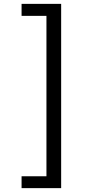

<svg xmlns="http://www.w3.org/2000/svg" viewBox="-20 -848 483 995"><path d="M91.8 65.4Q124 65.4 220.7 65.4Q220.7 -142.6 220.7 -765.6Q188.5 -765.6 91.8 -765.6Q91.8 -781.2 91.8 -828.1Q143.6 -828.1 296.9 -828.1Q296.9 -589.8 296.9 127Q246.1 127 91.8 127Q91.8 111.3 91.8 65.4Z"/></svg>

Font: Gothic A1
Style: Regular
Weight: 400
Designer: HanYang I&C Co.,Ltd.
Version: Version 2.50